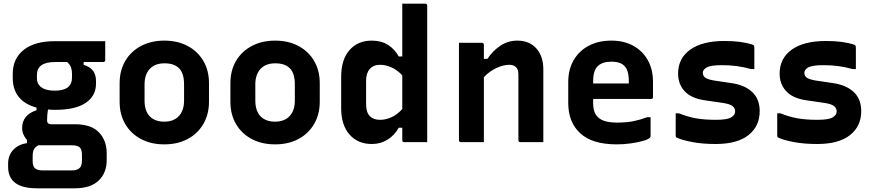

<svg xmlns="http://www.w3.org/2000/svg" viewBox="-20 -770 4730 1040"><path d="M100 -77Q100 -111 119 -135.5Q138 -160 178 -173V-187Q49 -223 49 -348V-370Q49 -452 108 -499.5Q167 -547 278 -547H550V-445Q550 -434 539 -434H433V-419Q468 -408 484 -386.5Q500 -365 500 -331V-316Q500 -251 444.5 -213Q389 -175 278 -175Q258 -175 240 -177Q235 -149 235 -118Q235 -97 257 -97H386Q474 -97 516 -53Q558 -9 558 60V97Q558 166 514.5 208Q471 250 384 250H180Q24 250 24 134V116Q24 71 52 41.5Q80 12 126 5V-12Q114 -25 107 -41.5Q100 -58 100 -77ZM278 -279Q370 -279 370 -350V-371Q370 -390 364.5 -405Q359 -420 344 -434H278Q180 -434 180 -364V-347Q180 -319 197 -303Q221 -279 278 -279ZM212 153H370Q398 153 411 140Q419 133 421.5 121.5Q424 110 424 96V69Q424 40 412 28.5Q400 17 370 17H190Q189 17 188 17Q170 26 163.5 40Q157 54 157 73V104Q157 130 169.5 141.5Q182 153 212 153Z M870 -550Q942 -550 996.5 -521Q1051 -492 1081.5 -440Q1112 -388 1112 -320V-219Q1112 -151 1081.5 -98.5Q1051 -46 996.5 -17Q942 12 870 12Q798 12 743.5 -17Q689 -46 658.5 -98Q628 -150 628 -218V-319Q628 -388 658.5 -440Q689 -492 744 -521Q799 -550 870 -550ZM871 -427Q819 -427 791 -396.5Q763 -366 763 -313V-225Q763 -168 793 -138Q822 -111 869 -111Q921 -111 949 -141.5Q977 -172 977 -225V-313Q977 -374 949 -401Q923 -427 871 -427Z M1470 -550Q1542 -550 1596.5 -521Q1651 -492 1681.5 -440Q1712 -388 1712 -320V-219Q1712 -151 1681.5 -98.5Q1651 -46 1596.5 -17Q1542 12 1470 12Q1398 12 1343.5 -17Q1289 -46 1258.5 -98Q1228 -150 1228 -218V-319Q1228 -388 1258.5 -440Q1289 -492 1344 -521Q1399 -550 1470 -550ZM1471 -427Q1419 -427 1391 -396.5Q1363 -366 1363 -313V-225Q1363 -168 1393 -138Q1422 -111 1469 -111Q1521 -111 1549 -141.5Q1577 -172 1577 -225V-313Q1577 -374 1549 -401Q1523 -427 1471 -427Z M1994 -550Q2045 -550 2081.5 -527Q2118 -504 2140 -464H2159V-750H2283Q2294 -750 2294 -739V0H2170Q2159 0 2159 -11V-78H2140Q2116 -36 2078.5 -13Q2041 10 1994 10Q1918 10 1873 -41.5Q1828 -93 1828 -184V-354Q1828 -447 1873 -498.5Q1918 -550 1994 -550ZM1984 -140Q2003 -121 2039 -121Q2069 -121 2099.5 -134.5Q2130 -148 2159 -179V-362Q2132 -391 2100.5 -405Q2069 -419 2039 -419Q2003 -419 1983 -396.5Q1963 -374 1963 -332V-207Q1963 -161 1984 -140Z M2601 0H2477Q2466 0 2466 -11V-538H2590Q2601 -538 2601 -527V-451H2620Q2649 -495 2690.5 -522.5Q2732 -550 2782 -550Q2847 -550 2885 -508Q2923 -466 2923 -394V0H2799Q2788 0 2788 -11V-366Q2788 -419 2738 -419Q2708 -419 2670 -402Q2632 -385 2601 -352Z M3292 -550Q3360 -550 3410.5 -522Q3461 -494 3489 -444Q3517 -394 3517 -327V-244Q3517 -234 3507 -234H3193V-210Q3193 -160 3218 -136Q3234 -120 3260.5 -113Q3287 -106 3322 -106Q3375 -106 3413 -114Q3451 -122 3485 -135H3504V-32Q3504 -28 3500 -24Q3492 -15 3464 -7Q3436 1 3398 6.5Q3360 12 3321 12Q3188 12 3123 -48Q3058 -108 3058 -212V-326Q3058 -393 3087 -443.5Q3116 -494 3168.5 -522Q3221 -550 3292 -550ZM3292 -436Q3243 -436 3218 -412Q3193 -388 3193 -332V-318H3386V-332Q3386 -390 3361 -414Q3339 -436 3292 -436Z M3858 -121Q3918 -121 3940 -134Q3962 -147 3962 -166Q3962 -183 3949 -194.5Q3936 -206 3899 -212L3796 -227Q3723 -238 3688 -276.5Q3653 -315 3653 -371Q3653 -454 3718.5 -501Q3784 -548 3904 -548Q3952 -548 3988.5 -543Q4025 -538 4051 -530Q4062 -527 4064 -522.5Q4066 -518 4066 -507V-396H4048Q4008 -407 3971 -412Q3934 -417 3890 -417Q3830 -417 3808.5 -405Q3787 -393 3787 -376Q3787 -359 3800 -349.5Q3813 -340 3847 -334L3941 -320Q4013 -310 4054 -272Q4095 -234 4095 -168Q4095 -86 4034 -38Q3973 10 3857 10Q3786 10 3732.5 0Q3679 -10 3649 -23Q3643 -25 3641.5 -28Q3640 -31 3640 -39V-156H3658Q3705 -137 3750.5 -129Q3796 -121 3858 -121Z M4408 -121Q4468 -121 4490 -134Q4512 -147 4512 -166Q4512 -183 4499 -194.5Q4486 -206 4449 -212L4346 -227Q4273 -238 4238 -276.5Q4203 -315 4203 -371Q4203 -454 4268.5 -501Q4334 -548 4454 -548Q4502 -548 4538.5 -543Q4575 -538 4601 -530Q4612 -527 4614 -522.5Q4616 -518 4616 -507V-396H4598Q4558 -407 4521 -412Q4484 -417 4440 -417Q4380 -417 4358.5 -405Q4337 -393 4337 -376Q4337 -359 4350 -349.5Q4363 -340 4397 -334L4491 -320Q4563 -310 4604 -272Q4645 -234 4645 -168Q4645 -86 4584 -38Q4523 10 4407 10Q4336 10 4282.5 0Q4229 -10 4199 -23Q4193 -25 4191.5 -28Q4190 -31 4190 -39V-156H4208Q4255 -137 4300.5 -129Q4346 -121 4408 -121Z"/></svg>

Font: Recursive Sn Lnr St
Style: Bold
Weight: 700
Version: Version 1.079;hotconv 1.0.112;makeotfexe 2.5.65598; ttfautoh